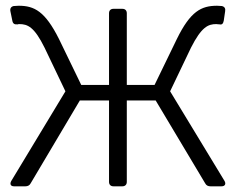

<svg xmlns="http://www.w3.org/2000/svg" viewBox="-20 -655 828 675"><path d="M578.1 -334 651.4 -487.3C688.5 -560.5 711.9 -570.3 740.2 -570.3C743.2 -570.3 747.1 -569.3 752 -569.3C759.8 -567.4 764.6 -571.3 766.6 -582L771.5 -615.2C773.4 -625 769.5 -631.8 759.8 -633.8C754.9 -633.8 749 -634.8 743.2 -634.8C687.5 -634.8 649.4 -615.2 601.6 -517.6L523.4 -356.4H425.8V-608.4C425.8 -618.2 419.9 -624 410.2 -624H378.9C369.1 -624 363.3 -618.2 363.3 -608.4V-356.4H265.6L187.5 -517.6C138.7 -615.2 100.6 -634.8 45.9 -634.8C40 -634.8 34.2 -633.8 28.3 -633.8C18.6 -631.8 14.6 -625 16.6 -615.2L23.4 -582C25.4 -571.3 31.2 -568.4 42 -569.3C43.9 -570.3 45.9 -570.3 47.9 -570.3C77.1 -570.3 100.6 -560.5 136.7 -487.3L210 -334L19.5 -18.6C13.7 -7.8 17.6 0 29.3 0H69.3C77.1 0 84 -2.9 87.9 -10.7L260.7 -301.8H363.3V-15.6C363.3 -5.9 369.1 0 378.9 0H410.2C419.9 0 425.8 -5.9 425.8 -15.6V-301.8H527.3L701.2 -10.7C705.1 -2.9 711.9 0 719.7 0H758.8C770.5 0 775.4 -7.8 769.5 -18.6Z"/></svg>

Font: Ed Sans Neue Light
Style: Regular
Weight: 300
Designer: Stephen Hutchings
Version: Version 1.004;PS 001.004;hotconv 1.0.88;makeotf.lib2.5.64775